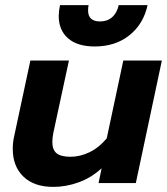

<svg xmlns="http://www.w3.org/2000/svg" viewBox="-20 -717 655 752"><path d="M210 -655Q210 -672 215 -697H327Q325 -689 325 -676Q325 -633 372 -633Q400 -633 419 -649.5Q438 -666 445 -697H558Q542 -623 487 -579Q432 -535 351 -535Q283 -535 246.5 -567Q210 -599 210 -655ZM30 -133Q30 -160 35 -181L99 -480H250L189 -197Q185 -178 185 -161Q185 -130 202 -116.5Q219 -103 256 -103Q294 -103 331 -121Q368 -139 398 -175L463 -480H614L512 0H366L378 -58Q338 -21 288.5 -3Q239 15 189 15Q113 15 71.5 -25.5Q30 -66 30 -133Z"/></svg>

Font: Prompt SemiBold
Style: Italic
Weight: 600
Italic angle: -12°
Designer: Katatrad Team
Foundry: CadsonDemak
Version: Version 1.001